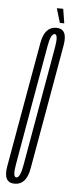

<svg xmlns="http://www.w3.org/2000/svg" viewBox="-82 -792 310 825"><g transform="rotate(5 73.5 -379.5)"><path d="M14 4Q64.5 4 76.8 -67Q89 -138 124.5 -337Q159.5 -535 172 -607Q184.5 -679 134.5 -679Q84 -679 71.5 -607.8Q59 -536.5 23.5 -337Q-12 -138 -24.2 -67Q-36.5 4 14 4ZM19 -23.5Q2.5 -23.5 12.5 -79.2Q22.5 -135 57.5 -337Q93.5 -539 103 -595.2Q112.5 -651.5 129.5 -651.5Q145.5 -651.5 136 -595.5Q126.5 -539.5 90.5 -337Q55 -135 45.2 -79.2Q35.5 -23.5 19 -23.5ZM147.5 -701H166.5L156.5 -763H129Z"/></g></svg>

Font: Anybody UltraCondensed ExtraLight
Style: Italic
Weight: 250
Width: 1
Italic angle: -10°
Version: Version 1.113;gftools[0.9.25]